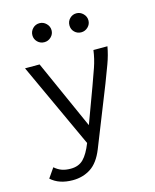

<svg xmlns="http://www.w3.org/2000/svg" viewBox="-124 -749 810 1006"><g transform="rotate(-15 281.5 -246.0)"><path d="M145 174Q71 174 27 134L63 82Q81 98 101.5 105.5Q122 113 150 113Q193 113 219 87Q245 61 267 5L54 -457H133L300 -83L371 -275Q388 -321 403.5 -366Q419 -411 425 -457H501Q493 -411 475.5 -364Q458 -317 440 -270L312 52Q285 119 242.5 146.5Q200 174 145 174ZM188 -563Q166 -563 151 -578Q136 -593 136 -614Q136 -635 151 -650.5Q166 -666 188 -666Q209 -666 224.5 -650.5Q240 -635 240 -614Q240 -593 224.5 -578Q209 -563 188 -563ZM388 -563Q367 -563 352 -577.5Q337 -592 337 -614Q337 -636 352 -651Q367 -666 388 -666Q409 -666 424.5 -650.5Q440 -635 440 -614Q440 -593 424.5 -578Q409 -563 388 -563Z"/></g></svg>

Font: Inconsolata SemiExpanded Thin
Style: Regular
Weight: 100
Width: 6
Monospace: yes
Designer: Raph Levien, Cyreal, Brenton Simpson
Foundry: Raph Levien, Cyreal, Google
Version: Version 3.100; ttfautohint (v1.8.4.7-5d5b)